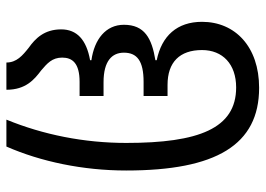

<svg xmlns="http://www.w3.org/2000/svg" viewBox="-132 -668 810 585"><g transform="rotate(-90 272.5 -375.0)"><path d="M298 10C423 10 499 -63 499 -164C499 -240 456 -287 382 -302V-306C449 -317 490 -339 490 -402C490 -457 446 -492 382 -501V-505C444 -516 476 -545 476 -593C476 -645 448 -672 420 -692C396 -711 375 -729 375 -760H292C292 -701 323 -675 351 -654C372 -636 390 -621 390 -590C390 -559 373 -537 316 -537H273V-464H315C380 -464 405 -438 405 -402C405 -362 380 -342 316 -342H273V-269H307C376 -269 413 -232 413 -164C413 -101 370 -60 299 -60C174 -60 130 -174 130 -395C130 -523 155 -648 201 -760H119C73 -655 46 -527 46 -395C46 -121 124 10 298 10Z"/></g></svg>

Font: Noto Sans Georgian Condensed
Style: Regular
Weight: 400
Width: 3
Designer: Monotype Design Team, Akaki Razmadze
Foundry: Google LLC
Version: Version 2.005